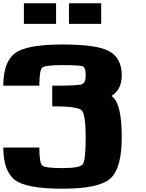

<svg xmlns="http://www.w3.org/2000/svg" viewBox="-20 -1145 884 1165"><path d="M718.8 -312.5Q718.8 -125 650.4 -62.5Q582 0 359.4 0Q136.7 0 68.4 -54.7Q0 -109.4 0 -250H218.8Q218.8 -156.2 236.3 -140.6Q253.9 -125 359.4 -125Q464.8 -125 482.4 -148.4Q500 -171.9 500 -312.5Q500 -453.1 474.6 -476.6Q449.2 -500 296.9 -500V-625Q449.2 -625 474.6 -632.8Q500 -640.6 500 -687.5Q500 -734.4 482.4 -742.2Q464.8 -750 359.4 -750Q253.9 -750 236.3 -734.4Q218.8 -718.8 218.8 -625H0Q0 -765.6 68.4 -820.3Q136.7 -875 360.1 -875Q574.2 -875 646.5 -832Q718.8 -789.1 718.8 -687.5Q718.8 -601.6 656.2 -562.5Q718.8 -523.4 718.8 -312.5ZM593.8 -1125V-1000H398.4V-1125ZM320.3 -1125V-1000H125V-1125Z"/></svg>

Font: CraftyPE
Style: Regular
Weight: 400
Designer: Erek Butcher
Foundry: Haunted Coop
Version: Version 0.018;April 4, 2024;FontCreator 15.0.0.2962 64-bit